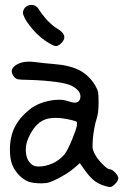

<svg xmlns="http://www.w3.org/2000/svg" viewBox="-20 -740 518 775"><path d="M227.5 -565.9Q220.2 -558.1 212.9 -555.7Q212.4 -555.7 211.9 -555.2Q208 -553.7 203.6 -554.2Q192.9 -555.7 165.5 -573.7Q130.4 -596.7 99.6 -636.7Q72.8 -671.9 72.8 -689.5Q72.8 -691.9 73.2 -693.8Q79.1 -716.3 101.6 -719.7Q105 -720.2 107.9 -720.2Q125.5 -720.2 136.2 -703.1Q150.9 -679.7 171.4 -657.7Q191.9 -636.2 207.5 -627Q233.9 -611.3 238.8 -596.7Q239.7 -593.3 239.7 -589.8Q239.7 -578.1 227.5 -565.9ZM204.1 -86.4Q214.4 -92.8 226.1 -102.5Q237.8 -112.8 243.2 -121.1Q254.9 -137.7 271 -176.8Q287.1 -215.3 290.5 -233.9Q292.5 -245.6 289.1 -248.5Q286.1 -251.5 266.6 -255.9Q231.4 -264.2 204.1 -264.2Q177.7 -264.2 158.7 -256.3Q120.6 -240.2 95.7 -185.5Q84 -159.7 84 -135.3Q84 -128.4 85 -121.1Q88.9 -89.8 110.8 -74.2Q119.6 -67.9 136.7 -67.9Q143.6 -67.9 151.4 -68.8Q179.2 -72.8 204.1 -86.4ZM395 7.8Q374 0.5 356.4 -14.2Q338.9 -29.3 322.3 -53.2Q315.4 -62.5 302.2 -81.5Q294.9 -75.2 279.8 -62Q270.5 -53.7 252.4 -41.5Q233.9 -29.8 217.3 -21Q191.9 -7.8 178.7 -3.9Q166 0 147 0Q115.2 0 96.7 -6.3Q77.6 -13.2 60.5 -29.3Q38.6 -50.8 29.3 -75.2Q20 -99.1 20 -135.7Q20 -187.5 39.1 -226.1Q58.1 -264.6 99.1 -297.9Q130.4 -322.8 177.2 -333Q198.7 -337.4 217.3 -337.4Q239.3 -337.4 256.8 -331.1Q271.5 -325.7 281.2 -325.7Q300.3 -325.7 304.2 -344.7Q304.7 -347.7 304.7 -350.6Q304.7 -375.5 268.6 -394Q251 -403.3 202.6 -409.7Q154.8 -416 97.2 -417.5Q62.5 -418 52.7 -419.9Q43.5 -421.9 36.6 -430.2Q27.3 -441.9 27.3 -452.1Q27.3 -465.8 43.9 -477.1Q64.9 -491.2 96.7 -491.2Q98.6 -491.2 101.1 -491.2Q102.5 -491.2 104 -491.2Q113.3 -490.7 124 -489.3Q133.8 -487.8 155.8 -485.4Q177.7 -483.4 198.7 -481.4Q261.7 -476.6 301.3 -456.1Q340.3 -435.5 364.3 -395Q373.5 -379.4 376 -368.2Q377.9 -356.4 377.9 -327.6Q377.9 -306.6 376 -288.6Q373.5 -270.5 369.1 -257.3Q365.2 -246.6 361.3 -225.6Q357.4 -204.6 355.5 -186Q353.5 -163.1 353.5 -151.4Q353.5 -147.5 353.5 -145Q354.5 -134.3 361.3 -120.6Q371.1 -100.6 392.6 -78.6Q414.1 -56.6 422.9 -56.6Q432.6 -56.6 444.8 -43.5Q457.5 -30.3 457.5 -20.5Q457.5 -10.7 444.8 2.4Q432.6 15.1 423.3 15.1Q419.4 15.1 411.1 12.7Q402.8 10.7 395 7.8Z"/></svg>

Font: Casuwalt
Style: Regular
Weight: 400
Designer: Walter E Stewart
Version: 0.1